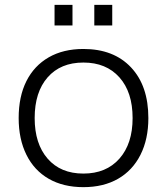

<svg xmlns="http://www.w3.org/2000/svg" viewBox="-20 -760 690 792"><path d="M324 12Q241 12 181 -22.5Q121 -57 89 -121.5Q57 -186 57 -273Q57 -362 89 -425.5Q121 -489 181 -523.5Q241 -558 324 -558Q449 -558 520.5 -482Q592 -406 592 -273Q592 -186 559.5 -121.5Q527 -57 467 -22.5Q407 12 324 12ZM324 -44Q418 -44 472.5 -105.5Q527 -167 527 -273Q527 -380 472.5 -441Q418 -502 324 -502Q230 -502 176.5 -441Q123 -380 123 -273Q123 -167 176.5 -105.5Q230 -44 324 -44ZM369 -655V-740H443V-655ZM205 -655V-740H279V-655Z"/></svg>

Font: Azeret Mono Thin ExtraLight
Style: Regular
Weight: 250
Version: Version 1.002